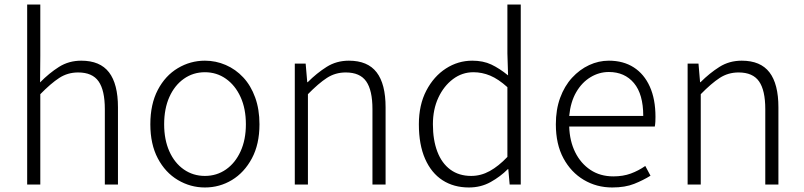

<svg xmlns="http://www.w3.org/2000/svg" viewBox="-20 -815 3549 848"><path d="M100 0V-795H158V-568L157 -451Q197 -492 240.5 -519.5Q284 -547 339 -547Q422 -547 461.5 -495.5Q501 -444 501 -341V0H443V-333Q443 -416 415.5 -455.5Q388 -495 325 -495Q279 -495 242 -471Q205 -447 158 -399V0Z M885 13Q821 13 765.5 -20Q710 -53 677 -115.5Q644 -178 644 -266Q644 -355 677 -418Q710 -481 765.5 -514Q821 -547 885 -547Q933 -547 977 -528Q1021 -509 1054.5 -473Q1088 -437 1107 -384.5Q1126 -332 1126 -266Q1126 -178 1092.5 -115.5Q1059 -53 1004.5 -20Q950 13 885 13ZM885 -38Q937 -38 978 -66.5Q1019 -95 1042.5 -146.5Q1066 -198 1066 -266Q1066 -335 1042.5 -386.5Q1019 -438 978 -467Q937 -496 885 -496Q833 -496 792 -467Q751 -438 728 -386.5Q705 -335 705 -266Q705 -198 728 -146.5Q751 -95 792 -66.5Q833 -38 885 -38Z M1282 0V-534H1330L1337 -452H1339Q1379 -492 1422.5 -519.5Q1466 -547 1521 -547Q1604 -547 1643.5 -495.5Q1683 -444 1683 -341V0H1625V-333Q1625 -416 1597.5 -455.5Q1570 -495 1507 -495Q1461 -495 1424 -471Q1387 -447 1340 -399V0Z M2051 13Q1984 13 1934.5 -19Q1885 -51 1857.5 -113.5Q1830 -176 1830 -266Q1830 -352 1863 -415Q1896 -478 1949.5 -512.5Q2003 -547 2066 -547Q2114 -547 2150 -530Q2186 -513 2224 -482L2221 -579V-795H2280V0H2231L2225 -68H2223Q2190 -35 2147 -11Q2104 13 2051 13ZM2061 -38Q2104 -38 2143 -59.5Q2182 -81 2221 -122V-430Q2181 -466 2145 -481Q2109 -496 2071 -496Q2021 -496 1980.5 -465.5Q1940 -435 1916 -383.5Q1892 -332 1892 -266Q1892 -197 1911.5 -145.5Q1931 -94 1969 -66Q2007 -38 2061 -38Z M2684 13Q2615 13 2558.5 -20.5Q2502 -54 2468.5 -116Q2435 -178 2435 -266Q2435 -331 2454 -383Q2473 -435 2506.5 -471.5Q2540 -508 2582 -527.5Q2624 -547 2669 -547Q2733 -547 2779 -517.5Q2825 -488 2850 -432.5Q2875 -377 2875 -299Q2875 -288 2874.5 -277.5Q2874 -267 2872 -256H2494Q2496 -192 2520.5 -142.5Q2545 -93 2588 -64.5Q2631 -36 2689 -36Q2732 -36 2766 -48.5Q2800 -61 2830 -82L2853 -39Q2821 -19 2781 -3Q2741 13 2684 13ZM2494 -303H2821Q2821 -399 2780 -448Q2739 -497 2669 -497Q2626 -497 2588 -474Q2550 -451 2525 -408Q2500 -365 2494 -303Z M3017 0V-534H3065L3072 -452H3074Q3114 -492 3157.5 -519.5Q3201 -547 3256 -547Q3339 -547 3378.5 -495.5Q3418 -444 3418 -341V0H3360V-333Q3360 -416 3332.5 -455.5Q3305 -495 3242 -495Q3196 -495 3159 -471Q3122 -447 3075 -399V0Z"/></svg>

Font: Noto Sans KR Thin Light
Style: Regular
Weight: 300
Version: Version 2.004-H2;hotconv 1.0.118;makeotfexe 2.5.65603